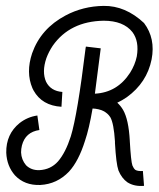

<svg xmlns="http://www.w3.org/2000/svg" viewBox="-20 -553 533 645"><path d="M328.1 -533.2Q401.4 -534.2 463.9 -475.6Q502.9 -423.8 489.3 -353.5Q473.6 -275.4 406.2 -226.6Q390.6 -215.8 374 -208Q385.7 -197.3 393.6 -183.6Q412.1 -151.4 416 -81.1V-80.1Q419.9 -10.7 424.8 2.9Q428.7 12.7 434.6 17.6Q442.4 22.5 460 21.5L463.9 71.3Q431.6 74.2 408.2 59.6Q388.7 45.9 377.9 19.5Q370.1 -2.9 366.2 -72.3Q366.2 -76.2 366.2 -78.1Q362.3 -138.7 350.6 -159.2Q333 -186.5 291 -188.5Q279.3 -120.1 265.6 -80.1Q244.1 -11.7 211.9 23.4Q171.9 65.4 115.2 68.4Q62.5 70.3 30.3 36.1Q2.9 4.9 1 -40Q0 -102.5 45.9 -139.6Q72.3 -160.2 105.5 -165L112.3 -116.2Q65.4 -109.4 53.7 -64.5Q50.8 -52.7 50.8 -41Q51.8 -16.6 67.4 2Q85 19.5 112.3 18.6Q150.4 16.6 174.8 -10.7Q200.2 -40 217.8 -94.7Q240.2 -167 267.6 -391.6Q268.6 -394.5 268.6 -396.5L318.4 -390.6Q299.8 -247.1 298.8 -238.3Q374 -242.2 417 -308.6Q433.6 -335 439.5 -363.3Q448.2 -414.1 424.8 -445.3Q394.5 -483.4 328.1 -483.4Q214.8 -481.4 157.2 -399.4Q143.6 -378.9 135.7 -357.4Q120.1 -311.5 134.8 -278.3Q150.4 -247.1 189.5 -244.1L186.5 -194.3Q121.1 -198.2 92.8 -249Q90.8 -252.9 88.9 -256.8Q66.4 -309.6 87.9 -374Q117.2 -457 200.2 -501Q258.8 -532.2 328.1 -533.2Z"/></svg>

Font: Bratas-flat
Style: flat
Weight: 400
Designer: MUHAMMAD YONI
Version: Version 001.000